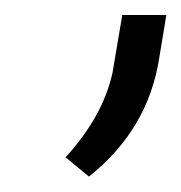

<svg xmlns="http://www.w3.org/2000/svg" viewBox="-20 -885 239 253"><path d="M199.2 -865.2 189.9 -809.1Q175.3 -714.4 97.2 -652.3L66.4 -677.7Q116.2 -732.4 128.4 -790L141.1 -865.2Z"/></svg>

Font: Mardoto Light
Style: Italic
Weight: 300
Italic angle: -12°
Designer: Christian Robertson, Vahan Hovhannisyan
Foundry: Google
Version: Version 1.000